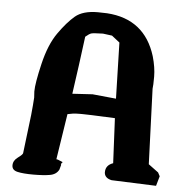

<svg xmlns="http://www.w3.org/2000/svg" viewBox="-50 -717 736 764"><g transform="rotate(5 318.5 -335.0)"><path d="M393.6 -37.6Q393.6 -65.4 423.3 -75.7Q418.5 -165.5 414.6 -254.9Q384.8 -255.9 322.8 -258.8Q300.3 -259.8 284.2 -259.8Q278.8 -259.8 274.4 -259.8Q253.9 -259.8 246.1 -258.3Q231.4 -255.4 225.1 -254.4Q211.4 -163.1 196.8 -71.8Q198.7 -71.3 202.6 -70.8L222.7 -62.5L216.3 -54.2L217.8 -51.3L212.4 -31.7Q202.1 -11.7 176.5 -7.3Q150.9 -2.9 110.4 -2.9Q69.8 -2.9 47.4 -8.1Q24.9 -13.2 24.9 -32.5Q24.9 -51.8 43.9 -65.4Q63 -79.1 63 -85L81.5 -238.3Q85.9 -281.7 87.4 -308.6L85.9 -333Q85.9 -365.2 104.5 -443.8Q123 -522.5 156.2 -569.8Q189.5 -617.2 220.2 -643.1Q251 -668.9 310.1 -668.9Q324.7 -668.9 347.2 -668Q498.5 -658.2 543 -513.7Q555.7 -469.2 555.7 -432.9Q555.7 -396.5 553.7 -384.8L564.9 -84L604.5 -54.7L612.3 -40L601.1 -1L422.9 -7.8Q395.5 -13.7 393.6 -35.2ZM337.9 -585.9Q296.9 -585 290 -582Q282.2 -578.6 275.9 -573Q269.5 -567.4 268.6 -567.4Q253.9 -451.7 237.3 -336.9L317.9 -341.8Q365.2 -336.9 412.1 -332.5Q408.7 -444.3 406.2 -556.2L374.5 -581.1Z"/></g></svg>

Font: Drukaatie burti
Style: Bold
Weight: 700
Version: Version 0.14